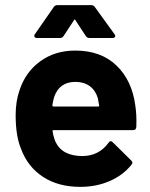

<svg xmlns="http://www.w3.org/2000/svg" viewBox="-20 -720 584 748"><path d="M511 -225Q510 -213 498 -213H189Q183 -213 185 -208Q188 -188 196 -168Q222 -112 302 -112Q366 -113 403 -164Q407 -170 412 -170Q415 -170 419 -166L491 -95Q496 -90 496 -86Q496 -84 492 -78Q459 -37 407 -14.5Q355 8 293 8Q207 8 147.5 -31Q88 -70 62 -140Q41 -190 41 -271Q41 -326 56 -368Q79 -439 136.5 -481Q194 -523 273 -523Q373 -523 433.5 -465Q494 -407 507 -310Q513 -272 511 -225ZM191 -342Q187 -329 184 -310Q184 -305 189 -305H362Q368 -305 366 -310Q361 -339 361 -338Q352 -368 329.5 -384.5Q307 -401 274 -401Q211 -401 191 -342ZM116 -587 189 -692Q194 -700 203 -700H336Q345 -700 350 -692L426 -587Q429 -583 429 -580Q429 -572 418 -572H328Q319 -572 314 -580L274 -641Q271 -647 268 -641L228 -580Q223 -572 214 -572H124Q117 -572 114.5 -576.5Q112 -581 116 -587Z"/></svg>

Font: Amber EN
Style: Bold
Weight: 700
Designer: Jeremy Tribby
Foundry: Tribby Type
Version: Version 1.408 November 24, 2021